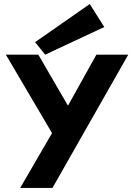

<svg xmlns="http://www.w3.org/2000/svg" viewBox="-20 -743 666 952"><path d="M80 189 238 -83 9 -472H170L317 -219L458 -472H616L240 189ZM204 -472 154 -534 425 -723 497 -609Z"/></svg>

Font: Lil Grotesk Black
Style: Regular
Weight: 900
Designer: Bastien Sozeau
Foundry: NBR — Bastien Sozeau
Version: Version 3.003; ttfautohint (v1.8.4.7-5d5b);gftools[0.9.33]